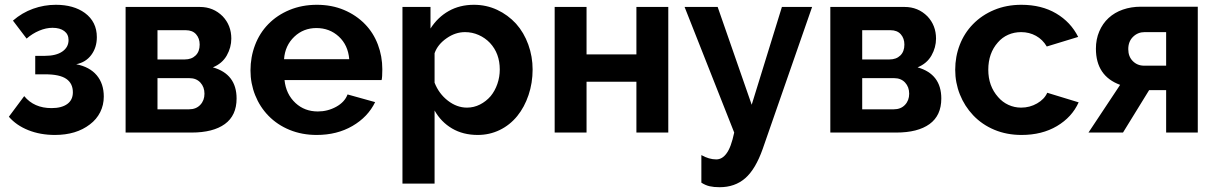

<svg xmlns="http://www.w3.org/2000/svg" viewBox="-20 -553 5080 801"><path d="M199 -437Q230 -437 248 -423.5Q266 -410 266 -386Q266 -356 240 -338Q214 -320 167 -320H127V-243H168Q229 -243 256.5 -224Q284 -205 284 -168Q284 -136 260.5 -119Q237 -102 195 -102Q122 -102 81 -152L17 -66Q48 -30 98 -10Q148 10 209 10Q298 10 355 -34Q383 -55 398 -85Q413 -115 413 -150Q413 -204 383.5 -239Q354 -274 298 -285Q338 -293 361 -324Q384 -355 384 -398Q384 -462 334 -499Q287 -533 213 -533Q164 -533 118 -516.5Q72 -500 34 -467L91 -392Q115 -413 143.5 -425Q172 -437 199 -437Z M504 0H779Q869 0 918 -35.5Q967 -71 967 -142Q967 -244 868 -272Q907 -288 926 -321.5Q945 -355 945 -392Q945 -447 909 -485Q870 -524 814 -524H504ZM637 -427H755Q783 -427 798 -410Q813 -393 813 -367Q813 -338 796 -321.5Q779 -305 751 -305H637ZM637 -227H770Q799 -227 816 -208.5Q833 -190 833 -162Q833 -134 815.5 -115.5Q798 -97 769 -97H637Z M1545 -127 1430 -159Q1418 -127 1382.5 -107.5Q1347 -88 1306 -88Q1251 -88 1213 -123Q1173 -160 1167 -219H1572Q1575 -230 1575 -264Q1575 -318 1556.5 -367Q1538 -416 1503 -452Q1466 -490 1415 -511.5Q1364 -533 1302 -533Q1240 -533 1188 -511.5Q1136 -490 1099 -452Q1063 -415 1044 -365Q1025 -315 1025 -259Q1025 -205 1044.5 -156Q1064 -107 1100 -70Q1137 -32 1188.5 -11Q1240 10 1301 10Q1386 10 1450.5 -27.5Q1515 -65 1545 -127ZM1208 -400Q1246 -436 1300 -436Q1355 -436 1393.5 -400.5Q1432 -365 1437 -306H1165Q1169 -363 1208 -400Z M2138 -69Q2168 -106 2185 -156.5Q2202 -207 2202 -263Q2202 -317 2184 -367Q2166 -417 2133 -454Q2099 -491 2054 -512Q2009 -533 1957 -533Q1898 -533 1852 -507Q1806 -481 1776 -434V-524H1659V213H1793V-92Q1820 -44 1866 -17Q1912 10 1973 10Q2022 10 2064.5 -10.5Q2107 -31 2138 -69ZM1793 -208V-331Q1806 -368 1844 -394Q1880 -419 1920 -419Q1950 -419 1977 -407Q2004 -395 2024 -374Q2065 -330 2065 -263Q2065 -232 2055 -203Q2045 -174 2027 -152Q2008 -130 1982.5 -117Q1957 -104 1928 -104Q1886 -104 1848.5 -133Q1811 -162 1793 -208Z M2294 -524V0H2427V-212H2635V0H2768V-524H2635V-326H2427V-524Z M2982 228Q3046 228 3089 190.5Q3132 153 3162 68L3368 -524H3242L3116 -116L2974 -524H2836L3043 0Q3030 62 3011 87Q2993 112 2968 112Q2938 112 2906 94V209Q2923 220 2940.5 224Q2958 228 2982 228Z M3444 0H3719Q3809 0 3858 -35.5Q3907 -71 3907 -142Q3907 -244 3808 -272Q3847 -288 3866 -321.5Q3885 -355 3885 -392Q3885 -447 3849 -485Q3810 -524 3754 -524H3444ZM3577 -427H3695Q3723 -427 3738 -410Q3753 -393 3753 -367Q3753 -338 3736 -321.5Q3719 -305 3691 -305H3577ZM3577 -227H3710Q3739 -227 3756 -208.5Q3773 -190 3773 -162Q3773 -134 3755.5 -115.5Q3738 -97 3709 -97H3577Z M4040 -72Q4077 -33 4128.5 -11.5Q4180 10 4242 10Q4327 10 4389.5 -27Q4452 -64 4480 -126L4349 -166Q4337 -139 4306.5 -121.5Q4276 -104 4240 -104Q4212 -104 4187 -115.5Q4162 -127 4144 -148Q4103 -194 4103 -262Q4103 -331 4143 -376Q4161 -397 4186 -408Q4211 -419 4240 -419Q4274 -419 4302 -403.5Q4330 -388 4347 -359L4478 -399Q4447 -461 4386 -497Q4325 -533 4241 -533Q4179 -533 4127.5 -511.5Q4076 -490 4039 -452Q4003 -415 3984 -366Q3965 -317 3965 -262Q3965 -208 3984.5 -159Q4004 -110 4040 -72Z M4665 0 4774 -177H4845V0H4977V-525H4739Q4699 -525 4664.5 -513Q4630 -501 4605 -478Q4580 -455 4566 -422Q4552 -389 4552 -350Q4552 -236 4653 -199L4521 0ZM4687 -348Q4687 -380 4707 -399.5Q4727 -419 4755 -419H4845V-279H4753Q4725 -279 4706 -298Q4687 -317 4687 -348Z"/></svg>

Font: RT Raleway Bold
Style: Regular
Weight: 400
Designer: Matt McInerney, Pablo Impallari, Rodrigo Fuenzalida — Edited by Milan Moffatt in April 2016
Foundry: Matt McInerney, Pablo Impallari, Rodrigo Fuenzalida — Edited by Milan Moffatt in April 2016
Version: Version 3.001